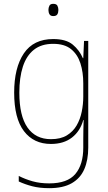

<svg xmlns="http://www.w3.org/2000/svg" viewBox="-20 -742 564 1003"><path d="M258 -538Q325 -538 360 -509Q395 -480 413 -438H415L419 -528H441V29Q441 94 420.5 141.5Q400 189 355 215Q310 241 237 241Q187 241 148.5 231Q110 221 78 206V177Q111 194 150 205Q189 216 237 216Q332 216 373.5 167Q415 118 415 29V-15Q415 -42 415.5 -63.5Q416 -85 417 -115H415Q399 -57 356 -23.5Q313 10 246 10Q156 10 105 -57Q54 -124 54 -258Q54 -388 104.5 -463Q155 -538 258 -538ZM258 -513Q196 -513 157 -482Q118 -451 99.5 -394Q81 -337 81 -258Q81 -137 123.5 -76Q166 -15 246 -15Q297 -15 329.5 -35Q362 -55 380.5 -87Q399 -119 407 -158.5Q415 -198 415 -237V-307Q415 -365 400 -411.5Q385 -458 351 -485.5Q317 -513 258 -513ZM258 -722Q275 -722 280 -712Q285 -702 285 -690Q285 -676 279.5 -667Q274 -658 258 -658Q244 -658 238.5 -667.5Q233 -677 233 -690Q233 -702 238 -712Q243 -722 258 -722Z"/></svg>

Font: Noto Sans Khmer SemiCondensed Thin
Style: Regular
Weight: 250
Width: 4
Designer: Danh Hong and the Monotype Design Team
Foundry: Monotype Imaging Inc.
Version: Version 2.004